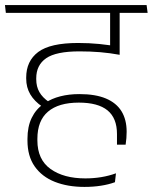

<svg xmlns="http://www.w3.org/2000/svg" viewBox="-34 -648 601 755"><path d="M337.5 -597.5H538L534 -628H334ZM436 -608H399.5V-484H436ZM546.5 -597.5 542.5 -628H-14.5L-11 -597.5ZM399 -609V-447L436.5 -433V-609ZM132.5 -228.5 158.5 -247Q133 -264.5 120.8 -286Q108.5 -307.5 108.5 -336.5V-340Q108.5 -392 147.5 -419Q186.5 -446 278.5 -446Q321 -446 359.8 -442.8Q398.5 -439.5 436.5 -432.5V-463.5Q397.5 -471 357 -475Q316.5 -479 273 -479Q163.5 -479 116.2 -443.5Q69 -408 69 -343V-339.5Q69 -304 85.2 -276.8Q101.5 -249.5 132.5 -228.5ZM418 68.5 422 33.5Q394.5 43.5 364.2 48.5Q334 53.5 301.5 53.5Q216.5 53.5 164.8 16.5Q113 -20.5 113 -96V-102Q113 -173.5 154.8 -209Q196.5 -244.5 276 -244.5Q351.5 -244.5 388.8 -214Q426 -183.5 426 -121V-79H460Q462 -92.5 463 -104.8Q464 -117 464 -130Q464 -177.5 443.8 -210.5Q423.5 -243.5 382.2 -260.8Q341 -278 278.5 -278Q237 -278 203 -269.2Q169 -260.5 144 -243.5L137.5 -239.5Q107 -218.5 90.5 -184.2Q74 -150 74 -102V-95.5Q74 -34 102.5 6.5Q131 47 181.5 67Q232 87 298 87Q333 87 363.2 82.2Q393.5 77.5 418 68.5Z"/></svg>

Font: Anek Devanagari Medium ExtraLight
Style: Regular
Weight: 250
Version: Version 1.003